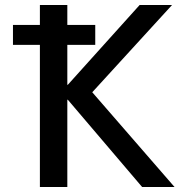

<svg xmlns="http://www.w3.org/2000/svg" viewBox="-20 -750 752 770"><path d="M32 -570V-650H140V-730H250V-650H362V-570H250V-410H252L540 -730H670L350 -380L680 0H550L252 -350H250V0H140V-570Z"/></svg>

Font: Mplus 1p Medium
Style: Regular
Weight: 500
Version: Version 1.061